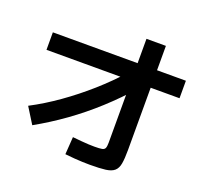

<svg xmlns="http://www.w3.org/2000/svg" viewBox="-144 -989 1287 1207"><g transform="rotate(20 500.0 -385.0)"><path d="M82 -168Q174 -216 266 -281Q358 -346 444 -422Q530 -498 604 -581L699 -510Q617 -417 527.5 -335.5Q438 -254 343 -186Q248 -118 148 -62ZM573 48Q549 48 524 47Q499 46 470.5 44Q442 42 406 38L414 -79Q445 -76 472 -73.5Q499 -71 521.5 -70Q544 -69 560 -69Q595 -69 611 -72Q627 -75 632 -86.5Q637 -98 637 -122V-818H767V-122Q767 -64 761 -30Q755 4 735.5 21Q716 38 677.5 43Q639 48 573 48ZM70 -538V-655H960V-538Z"/></g></svg>

Font: M PLUS 2
Style: Bold
Weight: 700
Designer: Coji Morishita
Foundry: UNDERFOREST DESIGN
Version: Version 1.001